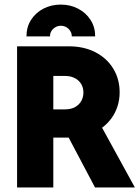

<svg xmlns="http://www.w3.org/2000/svg" viewBox="-20 -830 617 850"><path d="M55.6 0V-625H284Q352.1 -625 403.1 -598.3Q454.2 -571.5 481.9 -525.3Q509.7 -479.2 509.7 -420.8Q509.7 -388.9 500.3 -359.7Q491 -330.6 473.6 -306.6Q456.2 -282.6 431.9 -264.6L577.1 0H400.7L284 -220.8H216V0ZM216 -345.8H267.4Q294.4 -345.8 312.8 -356.2Q331.2 -366.7 340.3 -383.7Q349.3 -400.7 349.3 -420.1Q349.3 -442.4 338.9 -459Q328.5 -475.7 310.1 -484.7Q291.7 -493.8 267.4 -493.8H216ZM97.2 -668.8Q97.2 -710.4 117.4 -742Q137.5 -773.6 172.2 -791.7Q206.9 -809.7 249.3 -809.7Q291.7 -809.7 326.4 -791.3Q361.1 -772.9 381.2 -741.3Q401.4 -709.7 401.4 -668.8H297.9Q297.9 -688.2 283.7 -702.1Q269.4 -716 249.3 -716Q229.9 -716 215.3 -702.1Q200.7 -688.2 201.4 -668.8Z"/></svg>

Font: Afacad Flux ExtraBold
Style: Regular
Weight: 800
Designer: Kristian Moeller
Foundry: Dicotype
Version: Version 1.100